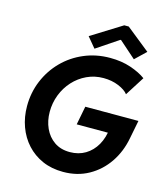

<svg xmlns="http://www.w3.org/2000/svg" viewBox="-134 -1042 1007 1154"><g transform="rotate(15 369.0 -465.0)"><path d="M366.7 7.8Q294.9 7.8 237.8 -17.3Q180.7 -42.5 139.9 -87.2Q99.1 -131.8 77.4 -191.4Q55.7 -251 55.7 -318.8Q55.7 -403.3 86.7 -477.5Q117.7 -551.8 173.1 -607.9Q228.5 -664.1 303.2 -695.8Q377.9 -727.5 464.4 -727.5Q535.6 -727.5 593.3 -708Q650.9 -688.5 688 -661.1L611.8 -541Q594.2 -564.5 551.8 -582.3Q509.3 -600.1 457 -600.1Q401.4 -600.1 353.8 -577.6Q306.2 -555.2 270.8 -516.4Q235.4 -477.5 215.8 -427Q196.3 -376.5 196.3 -320.8Q196.3 -265.1 217.3 -219Q238.3 -172.9 278.1 -145.3Q317.9 -117.7 375 -117.7Q429.2 -117.7 471.2 -142.8Q513.2 -168 539.1 -213.4Q564.9 -258.8 570.8 -319.8L631.3 -289.6H372.6L395 -405.3H725.6L703.6 -293Q687.5 -206.1 641.4 -138.2Q595.2 -70.3 525.1 -31.2Q455.1 7.8 366.7 7.8ZM357.9 -756.3 304.7 -820.3 494.6 -938.5H522.5L669.9 -820.3L603 -756.3L499 -848.1H494.6Z"/></g></svg>

Font: Reddit Sans
Style: Bold Italic
Weight: 700
Italic angle: -11.25°
Designer: Stephen Hutchings
Version: Version 1.013